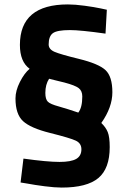

<svg xmlns="http://www.w3.org/2000/svg" viewBox="-20 -658 570 868"><path d="M463 -614 457 -506Q344 -522 296 -522Q238 -522 219 -508Q200 -494 200 -457Q200 -435 227 -423.5Q254 -412 336 -392Q426 -370 457 -341Q488 -312 488 -241Q488 -173 438 -102Q458 -83 467 -61Q476 -39 476 7Q476 104 424.5 147Q373 190 259 190Q228 190 181.5 184Q135 178 104 172L73 167L86 59Q194 74 249 74Q301 74 324.5 60.5Q348 47 348 17Q348 -10 323 -22Q298 -34 206 -57Q118 -79 84 -110.5Q50 -142 50 -213Q50 -248 70 -287.5Q90 -327 114 -347Q70 -379 70 -455Q70 -638 287 -638Q319 -638 363 -632Q407 -626 435 -620ZM271 -285Q263 -287 238 -293Q213 -299 202 -302Q185 -276 185 -238Q185 -209 196.5 -198Q208 -187 245 -177Q287 -165 334 -149Q352 -172 352 -222Q352 -247 336 -259.5Q320 -272 271 -285Z"/></svg>

Font: TitilliumText22L Xb
Style: Bold
Weight: 400
Designer: Campivisivi
Foundry: Campivisivi
Version: 1.000